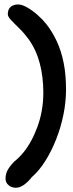

<svg xmlns="http://www.w3.org/2000/svg" viewBox="-20 -668 334 884"><path d="M53 196.5Q41 196.5 30.2 191.5Q19.5 186.5 12.5 177Q5.5 167.5 5.5 154Q5.5 133.5 15 115.5Q24.5 97.5 46 75.5Q66.5 59.5 86.2 35.8Q106 12 122.8 -18.5Q139.5 -49 152.5 -84.5Q165.5 -120 172.5 -159.5Q179.5 -199 179.5 -241.5Q179.5 -314 163.2 -376Q147 -438 112.5 -486.5Q90 -517 67.8 -538.5Q45.5 -560 30.8 -575.8Q16 -591.5 16 -602.5Q16 -618 22.2 -628Q28.5 -638 39.2 -642.8Q50 -647.5 63 -647.5Q81 -647.5 104.8 -634Q128.5 -620.5 152.2 -599.8Q176 -579 193.5 -557Q221.5 -521 241.8 -477.2Q262 -433.5 273 -379Q284 -324.5 284 -255Q284 -199 272.2 -140.8Q260.5 -82.5 239 -27.8Q217.5 27 189 72.5Q160.5 118 126.5 147.5Q110.5 168.5 91 182.5Q71.5 196.5 53 196.5Z"/></svg>

Font: Gluten
Style: Regular
Weight: 400
Designer: Tyler Finck
Foundry: Etcetera Type Company
Version: Version 1.300